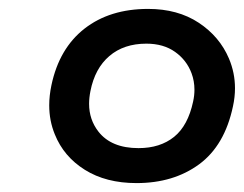

<svg xmlns="http://www.w3.org/2000/svg" viewBox="-20 -720 548 431"><path d="M286.5 -309Q218 -309 170.5 -338.8Q123 -368.5 103 -418.5Q90.5 -449 90.5 -483.5Q90.5 -505.5 95.5 -529Q113 -611.5 169.8 -655.8Q226.5 -700 312.5 -700Q379 -700 426 -669Q473 -638 494 -588.5Q507.5 -556.5 507.5 -522Q507.5 -502 503 -481.5Q484.5 -393.5 427 -351.2Q369.5 -309 286.5 -309ZM291 -387.5Q339.5 -387.5 370.8 -412.8Q402 -438 413.5 -492Q416.5 -505.5 416.5 -518.5Q416.5 -538 410 -555.5Q399 -585 373 -603.5Q347 -622 308.5 -622Q258 -622 225.5 -594.2Q193 -566.5 183 -515.5Q180 -500.5 180 -487Q180 -451.5 201 -424.5Q230 -387.5 291 -387.5Z"/></svg>

Font: Heraclito Medium
Style: Italic
Weight: 500
Italic angle: -12°
Designer: Kostas Bartsokas (font) & Cristiano Sobral (main changes)
Foundry: Kostas Bartsokas (font) & Cristiano Sobral (main changes)
Version: Version 1.00;July 8, 2020;FontCreator 13.0.0.2655 64-bit